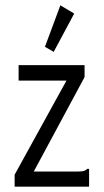

<svg xmlns="http://www.w3.org/2000/svg" viewBox="-20 -702 390 722"><path d="M35 -45 230 -399H50V-457H298V-412L107 -57H271Q288 -57 295 -59Q302 -61 308 -67H315V0H35ZM182 -507 149 -526 207 -682 259 -651Z"/></svg>

Font: Inconsolata ExtraCondensed
Style: Regular
Weight: 400
Width: 2
Monospace: yes
Designer: Raph Levien, Cyreal, Brenton Simpson
Foundry: Raph Levien, Cyreal, Google
Version: Version 3.000; ttfautohint (v1.8.2.53-6de2)